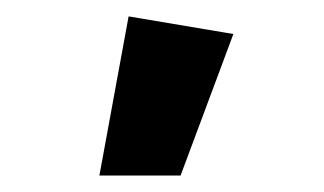

<svg xmlns="http://www.w3.org/2000/svg" viewBox="-20 -718 391 232"><path d="M100.1 -505.9 135.4 -698.2 262 -676.9 198.2 -505.9Z"/></svg>

Font: Ancizar Sans Thin
Style: Regular
Weight: 100
Designer: Cesar Puertas, Viviana Monsalve, Julian Moncada, Julian Prieto, Jose Castro, Mariel Hernandez, Felipe Aragon, Sara Alarc
Version: Version 8.100